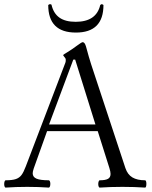

<svg xmlns="http://www.w3.org/2000/svg" viewBox="-22 -874 713 898"><path d="M-2.4 -13.2Q-2.4 -20 -0.5 -25.4Q1.5 -30.8 4.4 -30.8Q35.2 -30.8 51.8 -36.4Q68.4 -42 78.4 -55.2Q88.4 -68.4 98.6 -95.7L283.7 -580.6Q285.6 -585 285.6 -593.8Q285.6 -598.1 283.7 -601.6Q281.7 -605 277.6 -609.6Q273.4 -614.3 273.4 -616.7Q273.4 -618.2 293.9 -630.4Q321.3 -647.5 336.9 -659.7Q359.9 -676.8 364.7 -676.8Q374.5 -676.8 380.4 -655.8Q394 -605 403.8 -574.7L564.5 -87.9Q574.7 -57.6 597.2 -44.2Q619.6 -30.8 656.7 -30.8Q659.7 -30.8 661.1 -25.9Q662.6 -21 662.6 -14.2Q662.6 -6.8 661.1 -1.7Q659.7 3.4 656.7 3.4Q607.4 0 550.8 0Q494.1 0 444.3 3.4Q441.4 3.4 439.5 -1.5Q437.5 -6.3 437.5 -13.2Q437.5 -20 439.5 -25.4Q441.4 -30.8 444.3 -30.8Q471.2 -30.8 483.2 -37.6Q495.1 -44.4 495.1 -60.5Q495.1 -70.8 489.7 -87.9L435.1 -260.7H198.2L135.7 -85.9Q130.9 -71.3 130.9 -63.5Q130.9 -45.9 148.9 -38.3Q167 -30.8 206.1 -30.8Q209.5 -30.8 211.4 -25.9Q213.4 -21 213.4 -14.2Q213.4 -6.8 211.4 -1.7Q209.5 3.4 206.1 3.4Q158.7 0 105.5 0Q51.8 0 4.4 3.4Q1.5 3.4 -0.5 -1.5Q-2.4 -6.3 -2.4 -13.2ZM424.3 -292 329.6 -595.2H320.8L207.5 -292ZM203.6 -850.6Q209 -854.5 211.4 -854.5Q218.3 -854.5 219.2 -850.6Q228.5 -811 256.1 -791.5Q283.7 -772 332 -772Q428.7 -772 446.8 -850.6Q451.7 -854.5 454.1 -854.5Q456.5 -854.5 461.9 -850.6Q461.9 -721.7 333 -721.7Q203.6 -721.7 203.6 -850.6Z"/></svg>

Font: JuniusX Light
Style: Regular
Weight: 300
Designer: Peter S. Baker
Foundry: Briery Creek Software
Version: Version 1.008